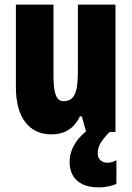

<svg xmlns="http://www.w3.org/2000/svg" viewBox="-20 -573 571 833"><path d="M404 93C404 65 413 44 455 0H481V-553H318V-280C318 -191 313 -134 255 -134C223 -134 212 -172 212 -246V-553H49V-193C49 -64 106 10 203 10C262 10 301 -16 327 -68H335L353 -3C300 41 282 88 282 129C282 198 325 240 409 240C442 240 468 232 485 225V122C474 128 463 133 445 133C419 133 404 115 404 93Z"/></svg>

Font: Noto Sans Bengali ExtraCondensed Black
Style: Regular
Weight: 900
Width: 2
Designer: Joana Ranito - Universal Thirst; Jelle Bosma - Monotype Design Team
Foundry: Universal Thirst ehf.
Version: Version 3.000